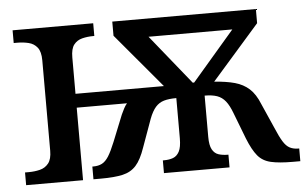

<svg xmlns="http://www.w3.org/2000/svg" viewBox="-43 -599 1059 662"><g transform="rotate(-5 486.5 -268.0)"><path d="M22 0V-44H35Q55 -44 73.5 -48.5Q92 -53 103.5 -67.5Q115 -82 115 -111V-424Q115 -454 103.5 -468.5Q92 -483 73.5 -487.5Q55 -492 35 -492H22V-536H301V-492H297Q277 -492 259 -487.5Q241 -483 230 -469Q219 -455 219 -425V-299H525L367 -487V-536H864V-487L699 -299Q741 -296 770 -288Q799 -280 819.5 -261.5Q840 -243 854 -208L892 -122Q905 -91 915.5 -74Q926 -57 938.5 -50.5Q951 -44 968 -44H971V0H945Q898 0 869.5 -6.5Q841 -13 824 -33.5Q807 -54 791 -94L756 -185Q746 -212 734 -227Q722 -242 705 -248Q688 -254 662 -254V-111Q662 -82 670 -67.5Q678 -53 692 -48.5Q706 -44 724 -44H726V0H499V-44H503Q521 -44 534.5 -49Q548 -54 556 -69Q564 -84 564 -115V-254Q538 -254 521 -249Q504 -244 492 -230.5Q480 -217 470 -191L435 -94Q421 -53 403 -33Q385 -13 356.5 -6.5Q328 0 281 0H255V-44H258Q276 -44 288.5 -50.5Q301 -57 311.5 -73.5Q322 -90 335 -122L372 -214Q377 -225 382 -234.5Q387 -244 393 -251H219V0ZM625 -302H630L777 -473H487Z"/></g></svg>

Font: ET Text
Style: Regular
Weight: 470
Designer: Monotype Design Team
Foundry: Monotype Imaging Inc.
Version: Version 2.009